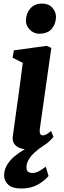

<svg xmlns="http://www.w3.org/2000/svg" viewBox="-20 -823 358 1070"><path d="M141 10Q109.5 10 88.5 1Q67.5 -8 58 -23.8Q48.5 -39.5 51 -60.5Q54 -83.5 58.5 -115Q63 -146.5 68.2 -185.8Q73.5 -225 80 -270.8Q86.5 -316.5 93.2 -367.2Q100 -418 107 -472.5L50 -501.5L57.5 -542.5L240.5 -567.5L266 -556L202 -105.5Q199.5 -87.5 203.8 -78Q208 -68.5 218.5 -68.5Q227.5 -68.5 237.8 -74Q248 -79.5 265 -93L278 -60Q272.5 -53 255.2 -36Q238 -19 209.2 -4.5Q180.5 10 141 10ZM198 -635Q167.5 -635 145 -658.8Q122.5 -682.5 124.5 -712.5Q126.5 -750.5 150 -776.8Q173.5 -803 215 -803Q251 -803 271.5 -780.2Q292 -757.5 292 -729Q291.5 -690 268.5 -662.5Q245.5 -635 198 -635ZM99 227.5Q48.5 227.5 25.8 206.2Q3 185 3 155.5Q3 124 18.5 97.5Q34 71 58.8 50Q83.5 29 111.8 12.5Q140 -4 165.5 -17L192 -25.5L226 -13.5Q195 6 173 26.5Q151 47 139.5 67.2Q128 87.5 127.5 106Q127 126.5 136.2 133.8Q145.5 141 160 141Q179.5 141 197 131.2Q214.5 121.5 235 106L250.5 157.5Q231.5 182 192.5 204.8Q153.5 227.5 99 227.5Z"/></svg>

Font: Merriweather ExtraBold
Style: Italic
Weight: 800
Italic angle: -7.8°
Version: Version 2.101